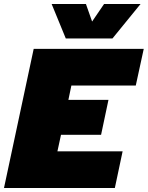

<svg xmlns="http://www.w3.org/2000/svg" viewBox="-34 -943 741 963"><path d="M-14 0 135 -698H687L647 -514H324L309 -442H510L473 -267H272L254 -184H581L542 0ZM225 -923H397L428 -835L488 -923H671L530 -750H296Z"/></svg>

Font: Azeret Mono Thin Black
Style: Italic
Weight: 900
Italic angle: -12°
Version: Version 1.002